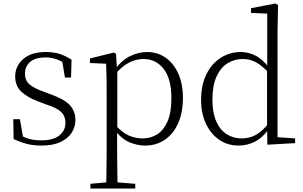

<svg xmlns="http://www.w3.org/2000/svg" viewBox="-20 -820 1737 1100"><path d="M217 14Q171 14 134.5 4.5Q98 -5 58 -23L56 -137H94L115 -17L83 -18V-54Q110 -36 141 -26Q172 -16 217 -16Q286 -16 320.5 -44.5Q355 -73 355 -116Q355 -154 331.5 -177.5Q308 -201 246 -221L196 -240Q137 -262 102 -295Q67 -328 67 -382Q67 -441 112.5 -481.5Q158 -522 243 -522Q287 -522 320.5 -511.5Q354 -501 390 -478L387 -376H352L334 -485L361 -483V-450Q330 -472 301 -481.5Q272 -491 242 -491Q182 -491 152.5 -465Q123 -439 123 -399Q123 -360 148 -337.5Q173 -315 227 -296L275 -278Q350 -251 381 -216.5Q412 -182 412 -132Q412 -93 390.5 -59.5Q369 -26 326 -6Q283 14 217 14Z M498 260V233L610 223H631L755 233V260ZM588 260Q589 229 589.5 189.5Q590 150 590.5 108.5Q591 67 591 32V-278Q591 -330 590.5 -374Q590 -418 588 -455L495 -459V-485L632 -519L645 -511L650 -425L652 -420V-80L651 -71V32Q651 66 651.5 107.5Q652 149 652.5 189Q653 229 654 260ZM811 14Q768 14 722.5 -4.5Q677 -23 638 -75H625L637 -108Q678 -62 716 -44.5Q754 -27 798 -27Q843 -27 880 -50Q917 -73 939.5 -124Q962 -175 962 -257Q962 -369 917.5 -425.5Q873 -482 802 -482Q762 -482 721.5 -462.5Q681 -443 634 -389L625 -420H637Q677 -475 725.5 -498.5Q774 -522 822 -522Q883 -522 929 -489.5Q975 -457 1001.5 -398Q1028 -339 1028 -259Q1028 -175 1000.5 -113.5Q973 -52 924 -19Q875 14 811 14Z M1347 14Q1284 14 1235.5 -19.5Q1187 -53 1159.5 -112Q1132 -171 1132 -247Q1132 -332 1162 -393.5Q1192 -455 1244 -488.5Q1296 -522 1361 -522Q1402 -522 1443.5 -501.5Q1485 -481 1522 -431H1532L1521 -401Q1482 -444 1447 -463Q1412 -482 1371 -482Q1323 -482 1283.5 -457.5Q1244 -433 1220.5 -381.5Q1197 -330 1197 -248Q1197 -174 1219 -124.5Q1241 -75 1279 -51Q1317 -27 1364 -27Q1409 -27 1445.5 -47Q1482 -67 1520 -114L1530 -83H1521Q1487 -33 1442.5 -9.5Q1398 14 1347 14ZM1512 9 1510 -92V-95V-420L1511 -429V-742L1418 -746V-773L1558 -800L1573 -791L1570 -641V-34L1671 -27V0Z"/></svg>

Font: Noto Serif HK ExtraLight
Style: Regular
Weight: 200
Designer: Ryoko NISHIZUKA 西塚涼子 (kana & ideographs); Frank Grießhammer (Latin, Greek & Cyrillic); Wenlong ZHANG 张文龙 (bopomofo); San
Foundry: Adobe
Version: Version 2.002-H1;hotconv 1.1.0;makeotfexe 2.6.0